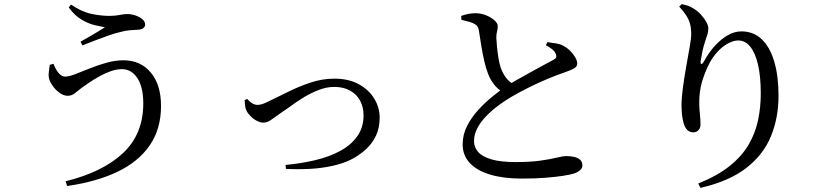

<svg xmlns="http://www.w3.org/2000/svg" viewBox="-20 -834 4040 930"><path d="M298 44Q479 -1 576.5 -93Q674 -185 674 -333Q674 -412 645.5 -455.5Q617 -499 570 -499Q545 -499 517.5 -489.5Q490 -480 463 -465Q436 -450 413.5 -435Q391 -420 376 -409Q360 -397 344 -383.5Q328 -370 308 -370Q290 -370 272 -382Q254 -394 240.5 -411Q227 -428 221 -443Q214 -461 216 -480Q218 -499 221 -520L239 -525Q246 -507 255 -492.5Q264 -478 274.5 -470.5Q285 -463 296 -463Q314 -463 345 -475Q376 -487 414.5 -502.5Q453 -518 495.5 -530Q538 -542 578 -542Q661 -542 710.5 -482.5Q760 -423 760 -321Q760 -209 705 -129.5Q650 -50 548 -1.5Q446 47 305 67ZM370 -632Q391 -644 413 -656.5Q435 -669 454.5 -681Q474 -693 488 -702Q470 -705 439.5 -712Q409 -719 375 -739Q341 -759 313 -798L324 -812Q375 -777 422 -767Q469 -757 511 -757Q537 -757 559.5 -761.5Q582 -766 595 -766Q615 -766 635 -759.5Q655 -753 669 -741.5Q683 -730 683 -715Q683 -704 673 -697Q663 -690 645 -690Q631 -689 609.5 -687.5Q588 -686 567 -680Q540 -674 505.5 -662Q471 -650 437.5 -637Q404 -624 379 -614Z M1363 -35Q1438 -42 1506 -58Q1574 -74 1627 -102.5Q1680 -131 1710.5 -174Q1741 -217 1741 -275Q1741 -315 1724.5 -346Q1708 -377 1676 -395Q1644 -413 1599 -413Q1563 -413 1526 -399Q1489 -385 1455.5 -365Q1422 -345 1395 -325Q1368 -305 1349 -293Q1311 -266 1292.5 -253Q1274 -240 1256 -240Q1241 -240 1224.5 -248.5Q1208 -257 1194 -271Q1180 -285 1174 -298Q1168 -310 1167 -323.5Q1166 -337 1165 -349L1177 -355Q1186 -344 1199.5 -335Q1213 -326 1227 -326Q1236 -326 1247.5 -329Q1259 -332 1281 -343Q1323 -363 1374 -388.5Q1425 -414 1482.5 -433.5Q1540 -453 1600 -453Q1669 -453 1718 -426Q1767 -399 1793 -356Q1819 -313 1819 -264Q1819 -214 1800.5 -175.5Q1782 -137 1750.5 -109Q1719 -81 1680 -61Q1642 -42 1590 -30.5Q1538 -19 1480 -16Q1422 -13 1365 -16Z M2507 31Q2419 31 2355 12Q2291 -7 2256 -44Q2221 -81 2221 -135Q2221 -182 2242.5 -224Q2264 -266 2297 -302Q2330 -338 2363.5 -365Q2397 -392 2421 -409Q2448 -427 2483.5 -447Q2519 -467 2553.5 -486Q2588 -505 2616.5 -520.5Q2645 -536 2660 -544Q2672 -550 2674 -556.5Q2676 -563 2672 -573Q2666 -587 2652.5 -597Q2639 -607 2624 -615L2632 -630Q2654 -627 2674.5 -623.5Q2695 -620 2709 -612Q2728 -602 2743 -586.5Q2758 -571 2767 -555Q2776 -539 2776 -526Q2776 -511 2759.5 -502Q2743 -493 2711 -482Q2678 -471 2632.5 -452Q2587 -433 2541 -410Q2495 -387 2459 -366Q2428 -348 2396 -324.5Q2364 -301 2336.5 -273Q2309 -245 2292.5 -214Q2276 -183 2276 -150Q2276 -121 2296 -98Q2316 -75 2360.5 -62Q2405 -49 2478 -49Q2549 -49 2598 -56Q2647 -63 2677.5 -70.5Q2708 -78 2722 -78Q2743 -78 2761 -74Q2779 -70 2790 -60Q2801 -50 2801 -32Q2801 -20 2790 -10Q2779 0 2762 6Q2743 12 2708 17.5Q2673 23 2622.5 27Q2572 31 2507 31ZM2418 -387Q2391 -401 2372.5 -425.5Q2354 -450 2344 -477Q2334 -502 2326 -537Q2318 -572 2311.5 -610.5Q2305 -649 2300 -684Q2298 -698 2292 -706.5Q2286 -715 2271 -722Q2259 -727 2243 -731Q2227 -735 2215 -738L2214 -757Q2234 -764 2250.5 -767Q2267 -770 2283 -770Q2310 -770 2334.5 -760Q2359 -750 2375 -735.5Q2391 -721 2391 -708Q2391 -694 2387.5 -681.5Q2384 -669 2384 -651Q2385 -632 2387.5 -605.5Q2390 -579 2394.5 -552.5Q2399 -526 2405 -507Q2415 -479 2431 -457.5Q2447 -436 2474 -422Z M3362 55Q3456 17 3515 -30.5Q3574 -78 3606.5 -134Q3639 -190 3652 -252.5Q3665 -315 3665 -381Q3665 -464 3651.5 -521.5Q3638 -579 3613.5 -608.5Q3589 -638 3556 -638Q3534 -638 3508 -624.5Q3482 -611 3458.5 -586.5Q3435 -562 3417 -529Q3393 -482 3380 -436.5Q3367 -391 3367 -339Q3367 -307 3370 -282Q3373 -257 3373 -230Q3373 -214 3363 -203.5Q3353 -193 3339 -193Q3325 -193 3314.5 -200Q3304 -207 3296 -224Q3291 -236 3287.5 -253Q3284 -270 3282.5 -288Q3281 -306 3281 -321Q3281 -360 3288 -411Q3295 -462 3304 -513Q3313 -564 3320.5 -605.5Q3328 -647 3328 -669Q3328 -697 3322.5 -718Q3317 -739 3304 -759Q3291 -779 3270 -802L3282 -814Q3297 -811 3311 -806.5Q3325 -802 3337 -794Q3358 -782 3374.5 -764Q3391 -746 3401 -728Q3411 -710 3411 -697Q3411 -681 3406.5 -667Q3402 -653 3396 -635Q3388 -611 3383 -588Q3378 -565 3374 -540Q3372 -525 3377 -524Q3382 -523 3390 -537Q3414 -581 3443.5 -613Q3473 -645 3505.5 -663.5Q3538 -682 3571 -682Q3630 -682 3670 -643.5Q3710 -605 3730.5 -535Q3751 -465 3751 -370Q3751 -264 3714.5 -174.5Q3678 -85 3595 -20.5Q3512 44 3373 76Z"/></svg>

Font: Noto Serif JP ExtraLight Medium
Style: Regular
Weight: 500
Version: Version 2.003-H1;hotconv 1.1.1;makeotfexe 2.6.0